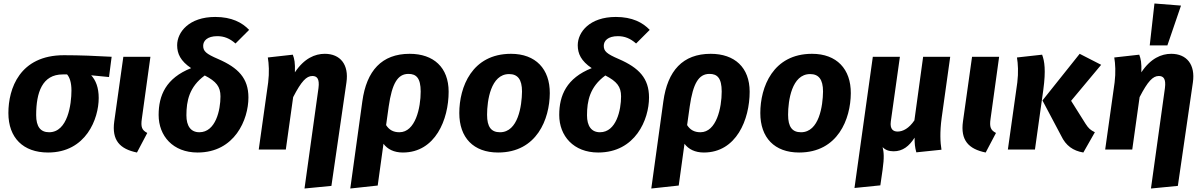

<svg xmlns="http://www.w3.org/2000/svg" viewBox="-20 -856 6887 1099"><path d="M255 17C473 17 545 -177 545 -295C545 -355 528 -397 502 -425L604 -415L619 -531C529 -536 440 -540 346 -540C92 -540 28 -348 28 -209C28 -67 113 17 255 17ZM261 -99C212 -99 187 -131 187 -197C187 -327 222 -430 339 -430H364C379 -413 389 -383 389 -338C389 -260 368 -99 261 -99Z M841 -531H686L634 -161C619 -53 666 -3 764 17L823 -95C792 -111 785 -129 792 -177Z M1212 -759C1062 -759 994 -672 994 -597C994 -549 1013 -507 1074 -466C930 -409 888 -310 888 -198C888 -78 970 17 1111 17C1324 17 1402 -172 1402 -298C1402 -408 1344 -468 1229 -518C1159 -548 1143 -563 1143 -594C1143 -622 1166 -649 1224 -649C1263 -649 1295 -636 1328 -607L1406 -685C1366 -727 1306 -759 1212 -759ZM1152 -424C1218 -390 1242 -360 1242 -304C1242 -227 1215 -99 1121 -99C1072 -99 1047 -135 1047 -196C1047 -278 1063 -359 1152 -424Z M1723 223 1877 208 1963 -384C1978 -486 1928 -548 1839 -548C1783 -548 1721 -522 1668 -442C1670 -497 1665 -519 1656 -543L1513 -527C1519 -492 1522 -441 1515 -384L1461 0H1616L1658 -300C1705 -391 1734 -421 1768 -421C1794 -421 1810 -406 1803 -352Z M2325 -548C2165 -548 2078 -451 2054 -276L1985 223L2142 206L2175 -33C2198 -2 2235 17 2286 17C2472 17 2548 -172 2548 -331C2548 -470 2462 -548 2325 -548ZM2266 -99C2231 -99 2207 -113 2190 -140L2205 -247C2224 -378 2256 -433 2318 -433C2362 -433 2388 -410 2388 -332C2388 -239 2358 -99 2266 -99Z M2831 17C3054 17 3126 -176 3127 -322C3128 -461 3046 -548 2905 -548C2681 -548 2609 -357 2609 -209C2609 -68 2690 17 2831 17ZM2842 -99C2792 -99 2768 -129 2768 -199C2768 -280 2789 -432 2894 -432C2943 -432 2968 -402 2968 -332C2967 -251 2946 -99 2842 -99Z M3505 -759C3355 -759 3287 -672 3287 -597C3287 -549 3306 -507 3367 -466C3223 -409 3181 -310 3181 -198C3181 -78 3263 17 3404 17C3617 17 3695 -172 3695 -298C3695 -408 3637 -468 3522 -518C3452 -548 3436 -563 3436 -594C3436 -622 3459 -649 3517 -649C3556 -649 3588 -636 3621 -607L3699 -685C3659 -727 3599 -759 3505 -759ZM3445 -424C3511 -390 3535 -360 3535 -304C3535 -227 3508 -99 3414 -99C3365 -99 3340 -135 3340 -196C3340 -278 3356 -359 3445 -424Z M4048 -548C3888 -548 3801 -451 3777 -276L3708 223L3865 206L3898 -33C3921 -2 3958 17 4009 17C4195 17 4271 -172 4271 -331C4271 -470 4185 -548 4048 -548ZM3989 -99C3954 -99 3930 -113 3913 -140L3928 -247C3947 -378 3979 -433 4041 -433C4085 -433 4111 -410 4111 -332C4111 -239 4081 -99 3989 -99Z M4554 17C4777 17 4849 -176 4850 -322C4851 -461 4769 -548 4628 -548C4404 -548 4332 -357 4332 -209C4332 -68 4413 17 4554 17ZM4565 -99C4515 -99 4491 -129 4491 -199C4491 -280 4512 -432 4617 -432C4666 -432 4691 -402 4691 -332C4690 -251 4669 -99 4565 -99Z M5370 -181 5419 -531H5264L5214 -167C5183 -121 5148 -103 5118 -103C5093 -103 5073 -116 5079 -161L5131 -531H4976L4871 220L5019 205L5032 115C5042 45 5039 15 5032 -14C5047 2 5067 10 5095 10C5147 10 5184 -19 5215 -68C5215 -34 5217 -13 5225 16L5369 1C5362 -40 5359 -100 5370 -181Z M5699 -531H5544L5492 -161C5477 -53 5524 -3 5622 17L5681 -95C5650 -111 5643 -129 5650 -177Z M6181 17 6247 -99C6221 -112 6211 -121 6194 -147L6111 -279L6283 -485L6160 -548L5947 -281L6054 -79C6081 -22 6122 7 6181 17ZM5749 0H5904L5952 -343C5967 -454 5959 -506 5945 -543L5801 -527C5807 -492 5810 -441 5803 -384Z M6588 -836 6561 -596H6662L6740 -824ZM6568 223 6722 208 6808 -384C6823 -486 6773 -548 6684 -548C6628 -548 6566 -522 6513 -442C6515 -497 6510 -519 6501 -543L6358 -527C6364 -492 6367 -441 6360 -384L6306 0H6461L6503 -300C6550 -391 6579 -421 6613 -421C6639 -421 6655 -406 6648 -352Z"/></svg>

Font: Fira Sans
Style: Bold Italic
Weight: 700
Italic angle: -8°
Designer: bBox Type GmbH & Carrois Corporate GbR & Edenspiekermann AG
Foundry: bBox Type GmbH & Carrois Corporate GbR & Edenspiekermann AG
Version: Version 4.301;PS 004.301;hotconv 1.0.88;makeotf.lib2.5.64775